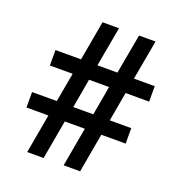

<svg xmlns="http://www.w3.org/2000/svg" viewBox="-129 -817 856 924"><g transform="rotate(20 299.0 -355.5)"><path d="M112.3 0 147.9 -200.2H35.6V-279.3H162.1L189 -428.7H72.3V-507.8H203.1L239.3 -710.9H323.7L287.1 -507.8H389.6L426.3 -710.9H510.7L474.1 -507.8H580.6V-428.7H460L433.6 -279.3H543.5V-200.2H418.9L383.3 0H298.8L334.5 -200.2H231.9L196.3 0ZM246.6 -279.3H349.1L375.5 -428.7H272.9Z"/></g></svg>

Font: Vazirmatn UI SemiBold
Style: Regular
Weight: 600
Designer: Saber Rastikerdar
Foundry: Saber Rastikerdar
Version: Version 33.003